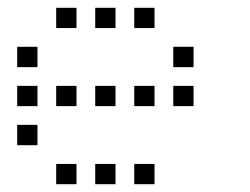

<svg xmlns="http://www.w3.org/2000/svg" viewBox="-20 -496 640 492"><path d="M125 -476Q124 -476 124 -476Q124 -476 124 -475V-425Q124 -424 124 -424Q124 -424 125 -424H175Q176 -424 176 -424Q176 -424 176 -425V-475Q176 -476 176 -476Q176 -476 175 -476ZM225 -476Q224 -476 224 -476Q224 -476 224 -475V-425Q224 -424 224 -424Q224 -424 225 -424H275Q276 -424 276 -424Q276 -424 276 -425V-475Q276 -476 276 -476Q276 -476 275 -476ZM325 -476Q324 -476 324 -476Q324 -476 324 -475V-425Q324 -424 324 -424Q324 -424 325 -424H375Q376 -424 376 -424Q376 -424 376 -425V-475Q376 -476 376 -476Q376 -476 375 -476ZM25 -376Q24 -376 24 -376Q24 -376 24 -375V-325Q24 -324 24 -324Q24 -324 25 -324H75Q76 -324 76 -324Q76 -324 76 -325V-375Q76 -376 76 -376Q76 -376 75 -376ZM425 -376Q424 -376 424 -376Q424 -376 424 -375V-325Q424 -324 424 -324Q424 -324 425 -324H475Q476 -324 476 -324Q476 -324 476 -325V-375Q476 -376 476 -376Q476 -376 475 -376ZM25 -276Q24 -276 24 -276Q24 -276 24 -275V-225Q24 -224 24 -224Q24 -224 25 -224H75Q76 -224 76 -224Q76 -224 76 -225V-275Q76 -276 76 -276Q76 -276 75 -276ZM125 -276Q124 -276 124 -276Q124 -276 124 -275V-225Q124 -224 124 -224Q124 -224 125 -224H175Q176 -224 176 -224Q176 -224 176 -225V-275Q176 -276 176 -276Q176 -276 175 -276ZM225 -276Q224 -276 224 -276Q224 -276 224 -275V-225Q224 -224 224 -224Q224 -224 225 -224H275Q276 -224 276 -224Q276 -224 276 -225V-275Q276 -276 276 -276Q276 -276 275 -276ZM325 -276Q324 -276 324 -276Q324 -276 324 -275V-225Q324 -224 324 -224Q324 -224 325 -224H375Q376 -224 376 -224Q376 -224 376 -225V-275Q376 -276 376 -276Q376 -276 375 -276ZM425 -276Q424 -276 424 -276Q424 -276 424 -275V-225Q424 -224 424 -224Q424 -224 425 -224H475Q476 -224 476 -224Q476 -224 476 -225V-275Q476 -276 476 -276Q476 -276 475 -276ZM25 -176Q24 -176 24 -176Q24 -176 24 -175V-125Q24 -124 24 -124Q24 -124 25 -124H75Q76 -124 76 -124Q76 -124 76 -125V-175Q76 -176 76 -176Q76 -176 75 -176ZM125 -76Q124 -76 124 -76Q124 -76 124 -75V-25Q124 -24 124 -24Q124 -24 125 -24H175Q176 -24 176 -24Q176 -24 176 -25V-75Q176 -76 176 -76Q176 -76 175 -76ZM225 -76Q224 -76 224 -76Q224 -76 224 -75V-25Q224 -24 224 -24Q224 -24 225 -24H275Q276 -24 276 -24Q276 -24 276 -25V-75Q276 -76 276 -76Q276 -76 275 -76ZM325 -76Q324 -76 324 -76Q324 -76 324 -75V-25Q324 -24 324 -24Q324 -24 325 -24H375Q376 -24 376 -24Q376 -24 376 -25V-75Q376 -76 376 -76Q376 -76 375 -76Z"/></svg>

Font: Doto
Style: Regular
Weight: 400
Monospace: yes
Version: Version 1.000